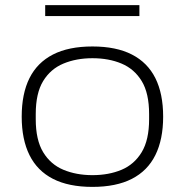

<svg xmlns="http://www.w3.org/2000/svg" viewBox="-20 -720 724 752"><path d="M342 12Q249 12 187.5 -19.5Q126 -51 95.5 -112.5Q65 -174 65 -263Q65 -353 95.5 -414Q126 -475 187.5 -506.5Q249 -538 342 -538Q435 -538 496.5 -506.5Q558 -475 588.5 -414Q619 -353 619 -263Q619 -174 588.5 -112.5Q558 -51 496.5 -19.5Q435 12 342 12ZM342 -34Q406 -34 456 -55Q506 -76 535 -124Q564 -172 564 -253V-273Q564 -355 535 -402.5Q506 -450 456 -471Q406 -492 342 -492Q279 -492 228.5 -471Q178 -450 149 -402.5Q120 -355 120 -273V-253Q120 -172 149 -124Q178 -76 228.5 -55Q279 -34 342 -34ZM157 -657V-700H526V-657Z"/></svg>

Font: Archivo Expanded Thin
Style: Regular
Weight: 250
Width: 7
Designer: Hector Gatti
Foundry: Omnibus-Type
Version: Version 2.001